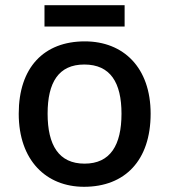

<svg xmlns="http://www.w3.org/2000/svg" viewBox="-20 -708 650 738"><path d="M459 -688H151V-606H459ZM559 -271C559 -449 454 -549 306 -549C149 -549 52 -449 52 -271C52 -91 158 10 303 10C460 10 559 -91 559 -271ZM163 -271C163 -391 205 -460 304 -460C404 -460 447 -391 447 -271C447 -150 404 -79 305 -79C206 -79 163 -150 163 -271Z"/></svg>

Font: Noto Sans Lisu Medium
Style: Regular
Weight: 500
Designer: Monotype Design Team. David Williams.
Foundry: Monotype Imaging Inc.
Version: Version 2.102